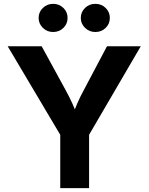

<svg xmlns="http://www.w3.org/2000/svg" viewBox="-20 -965 762 985"><path d="M289.1 0V-273.4L19.5 -727.5H193.8L316.9 -502.4Q335 -469.2 350.1 -436.5Q365.2 -403.8 380.9 -360.8H348.1Q363.3 -404.3 377.7 -437.3Q392.1 -470.2 409.7 -502.4L528.8 -727.5H702.1L437 -273.4V0ZM469.2 -800.8Q438 -800.8 416.3 -822Q394.5 -843.3 394.5 -873Q394.5 -903.3 416.3 -924.3Q438 -945.3 469.2 -945.3Q500.5 -945.3 522 -924.3Q543.5 -903.3 543.5 -873Q543.5 -842.8 522 -821.8Q500.5 -800.8 469.2 -800.8ZM252.4 -800.8Q221.7 -800.8 200 -822Q178.2 -843.3 178.2 -873Q178.2 -903.3 200 -924.3Q221.7 -945.3 252.4 -945.3Q283.7 -945.3 305.2 -924.3Q326.7 -903.3 326.7 -873Q326.7 -842.8 305.2 -821.8Q283.7 -800.8 252.4 -800.8Z"/></svg>

Font: Inter 18pt
Style: Bold
Weight: 700
Designer: Rasmus Andersson
Foundry: rsms
Version: Version 4.001;git-66647c0bb